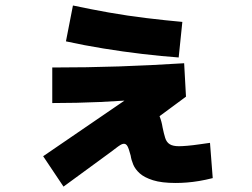

<svg xmlns="http://www.w3.org/2000/svg" viewBox="-20 -669 920 702"><path d="M212.2 13.3 137.8 -97.8 524.4 -362.2 525.6 -307.8Q431.1 -300 346.1 -296.1Q261.1 -292.2 171.1 -292.2V-422.2Q298.9 -422.2 414.4 -426.1Q530 -430 653.3 -437.8L660 -315.6L464.4 -171.1L418.9 -212.2Q420 -250 437.8 -267.8Q455.6 -285.6 491.1 -285.6Q523.3 -285.6 540 -273.3Q556.7 -261.1 563.9 -242.8Q571.1 -224.4 574.4 -203.3Q578.9 -181.1 583.9 -165Q588.9 -148.9 600.6 -141.7Q612.2 -134.4 634.4 -134.4Q645.6 -134.4 665.6 -136.1Q685.6 -137.8 707.8 -141.1Q730 -144.4 747.8 -146.7L757.8 -17.8Q731.1 -11.1 707.8 -7.2Q684.4 -3.3 663.3 -1.7Q642.2 0 622.2 0Q571.1 0 539.4 -10Q507.8 -20 491.1 -35Q474.4 -50 467.2 -67.2Q460 -84.4 457.8 -100Q451.1 -125.6 446.1 -134.4Q441.1 -143.3 433.3 -143.3Q430 -143.3 425.6 -141.7Q421.1 -140 411.7 -133.3Q402.2 -126.7 382.2 -111.1ZM633.3 -458.9Q571.1 -463.3 500.6 -471.7Q430 -480 358.3 -491.7Q286.7 -503.3 221.1 -517.8L246.7 -648.9Q308.9 -635.6 377.8 -623.3Q446.7 -611.1 516.1 -602.8Q585.6 -594.4 646.7 -588.9Z"/></svg>

Font: Paperlogy 8 ExtraBold
Style: Regular
Weight: 800
Designer: redesigned by Lee Juim, glyphs from Gmarket Sans & Montserrat
Foundry: PT&
Version: Version 1.001